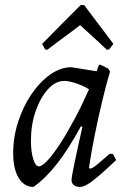

<svg xmlns="http://www.w3.org/2000/svg" viewBox="-20 -725 501 757"><path d="M334 -60Q339 -60 345.5 -63.5Q352 -67 367.5 -80Q383 -93 413 -119L425 -118L438 -94Q394 -52 366.5 -29Q339 -6 323 3Q307 12 294 12Q280 12 271 4.5Q262 -3 262 -15Q262 -26 273.5 -81.5Q285 -137 305 -225L299 -227Q250 -137 205 -79.5Q160 -22 112 12Q75 12 53.5 -23.5Q32 -59 32 -122Q32 -184 51.5 -244.5Q71 -305 104 -353.5Q137 -402 178 -431Q219 -460 261 -460L361 -444L370 -469L375 -470L406 -455L414 -443Q398 -390 382 -322.5Q366 -255 352.5 -187.5Q339 -120 331 -64ZM133 -69Q146 -69 168.5 -93.5Q191 -118 218.5 -160.5Q246 -203 275 -257.5Q304 -312 331 -373Q308 -387 280 -396.5Q252 -406 233 -406Q199 -406 169 -373Q139 -340 120.5 -286.5Q102 -233 102 -171Q102 -127 111 -98Q120 -69 133 -69ZM146 -552Q146 -552 161.5 -567.5Q177 -583 199.5 -606Q222 -629 244.5 -651.5Q267 -674 282.5 -689.5Q298 -705 298 -705H312Q312 -705 323.5 -689.5Q335 -674 352 -651.5Q369 -629 386.5 -606Q404 -583 415.5 -567.5Q427 -552 427 -552L410 -530L401 -529Q401 -529 390.5 -539Q380 -549 364.5 -563.5Q349 -578 333 -592Q317 -606 306.5 -616Q296 -626 296 -626Q296 -626 283 -616Q270 -606 251 -592Q232 -578 212.5 -563.5Q193 -549 180 -539Q167 -529 167 -529L158 -530Z"/></svg>

Font: Alegreya
Style: Italic
Weight: 400
Italic angle: -7°
Designer: Juan Pablo del Peral
Foundry: Huerta Tipografica
Version: Version 2.009